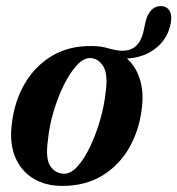

<svg xmlns="http://www.w3.org/2000/svg" viewBox="-20 -601 582 630"><path d="M281 -450Q314 -450 342 -440.5Q344.5 -440.5 347.5 -439.5Q430.5 -417 450 -494.5L457.5 -529Q463 -553.5 476.2 -567.5Q489.5 -581.5 509.5 -581Q529.5 -580 537.8 -562.8Q546 -545.5 538 -514.5Q526.5 -469.5 488.8 -440.8Q451 -412 396.5 -409Q426 -382.5 439 -340.8Q452 -299 445.5 -247Q437.5 -175 404.5 -117Q371.5 -59 316 -25Q260.5 9 184.5 9Q129 9 89 -15.5Q49 -40 30 -85.2Q11 -130.5 18.5 -192Q26.5 -266 60 -324.5Q93.5 -383 149.5 -417Q205.5 -451 281 -450ZM190.5 -31Q213 -31 235.2 -56Q257.5 -81 276.5 -121.5Q295.5 -162 308.8 -208.2Q322 -254.5 326.5 -297Q335 -357 319 -383.2Q303 -409.5 276.5 -410.5Q254 -411 231.2 -386Q208.5 -361 188.8 -320.5Q169 -280 155.2 -233Q141.5 -186 137.5 -142.5Q128.5 -80.5 145.2 -55.8Q162 -31 190.5 -31Z"/></svg>

Font: Fraunces 144pt Soft SemiBold
Style: Italic
Weight: 600
Italic angle: -16°
Version: Version 1.000;[b76b70a41]